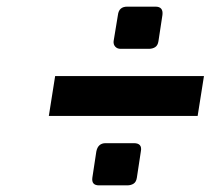

<svg xmlns="http://www.w3.org/2000/svg" viewBox="-20 -645 649 578"><path d="M278 -87Q255 -87 258 -110L270 -189Q275 -214 298 -214H383Q409 -214 404 -189L392 -110Q390 -97 382 -92Q374 -87 363 -87ZM343 -498Q333 -498 327 -504.5Q321 -511 322 -521L335 -600Q338 -625 363 -625H448Q472 -625 469 -600L457 -521Q455 -508 447 -503Q439 -498 428 -498ZM127 -296 146 -416H594L575 -296Z"/></svg>

Font: Exo Thin
Style: Bold Italic
Weight: 700
Italic angle: -9°
Version: Version 2.000